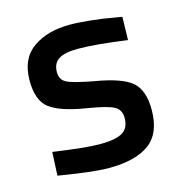

<svg xmlns="http://www.w3.org/2000/svg" viewBox="-84 -586 636 673"><g transform="rotate(-15 234.0 -249.5)"><path d="M413 -489 411 -405Q295 -421 233 -421Q186 -421 163.5 -407Q141 -393 141 -360Q141 -333 163.5 -321.5Q186 -310 262 -296Q357 -280 392.5 -249.5Q428 -219 428 -148Q428 -63 378 -26Q328 11 231 11Q201 11 155.5 5.5Q110 0 80 -5L49 -10L53 -95Q171 -78 222 -78Q279 -78 304 -93Q329 -108 329 -145Q329 -174 306 -187Q283 -200 208 -212Q116 -227 78.5 -255.5Q41 -284 41 -357Q41 -436 93.5 -473Q146 -510 227 -510Q259 -510 305.5 -505Q352 -500 382 -494Z"/></g></svg>

Font: TitilliumText
Style: Medium
Weight: 500
Designer: Accademia di Belle Arti di Urbino and others
Foundry: Accademia di Belle Arti di Urbino and others.
Version: Version 60.001